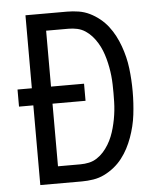

<svg xmlns="http://www.w3.org/2000/svg" viewBox="-53 -781 705 828"><g transform="rotate(-5 300.0 -367.5)"><path d="M88 0V-345H26V-419H88V-735H268Q293 -735 318 -731Q343 -727 365.5 -716Q388 -705 408 -689Q428 -673 443.5 -653Q459 -633 470.5 -611Q482 -589 490.5 -565.5Q499 -542 505 -517.5Q511 -493 514 -468Q517 -443 518.5 -418Q520 -393 520 -368Q520 -342 518.5 -317Q517 -292 514 -267Q511 -242 505 -217.5Q499 -193 490.5 -169.5Q482 -146 470.5 -124Q459 -102 443.5 -82Q428 -62 408 -46Q388 -30 365.5 -19Q343 -8 318 -4Q293 0 268 0ZM268 -74Q287 -74 305.5 -78Q324 -82 340 -92.5Q356 -103 368.5 -117Q381 -131 391 -147.5Q401 -164 408 -181.5Q415 -199 420 -217.5Q425 -236 428.5 -254.5Q432 -273 434 -292Q436 -311 436.5 -330Q437 -349 437 -368Q437 -386 436.5 -405Q436 -424 434 -443Q432 -462 428.5 -480.5Q425 -499 420 -517.5Q415 -536 408 -553.5Q401 -571 391 -587.5Q381 -604 368.5 -618Q356 -632 340 -642.5Q324 -653 305.5 -657Q287 -661 268 -661H171V-419H314V-345H171V-74Z"/></g></svg>

Font: Iosevka Meiseki Sans
Style: Regular
Weight: 400
Monospace: yes
Designer: Belleve Invis
Foundry: Belleve Invis
Version: Version 11.2.6; ttfautohint (v1.8.4)